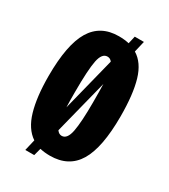

<svg xmlns="http://www.w3.org/2000/svg" viewBox="-155 -647 675 765"><g transform="rotate(30 182.5 -264.5)"><path d="M85 40 97 -11Q55 -39 36.5 -102.5Q18 -166 18 -262Q18 -406 58 -472.5Q98 -539 182 -539Q208 -539 229 -534L237 -569H279L267 -518Q310 -492 328.5 -429.5Q347 -367 347 -265Q347 -122 307 -55.5Q267 11 181 11Q156 11 135 6L126 40ZM141 -258Q141 -217 142 -189L204 -435Q196 -446 183 -446Q158 -446 149.5 -403.5Q141 -361 141 -258ZM182 -81Q207 -81 215.5 -124.5Q224 -168 224 -260Q224 -310 223 -343L160 -94Q169 -81 182 -81Z"/></g></svg>

Font: Bricolage Grotesque 48pt Condensed SemiBold
Style: Regular
Weight: 600
Width: 3
Designer: Mathieu Triay
Foundry: Atelier Triay
Version: Version 1.000; ttfautohint (v1.8.4.7-5d5b);gftools[0.9.32]